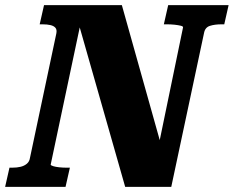

<svg xmlns="http://www.w3.org/2000/svg" viewBox="-52 -730 913 750"><path d="M-32 0 -15 -75H-4Q14 -75 28.5 -78.5Q43 -82 53 -90.5Q63 -99 65 -113L168 -599Q171 -614 164.5 -621.5Q158 -629 145 -632Q132 -635 114 -635H103L120 -710H424L582 -147L558 -115L663 -623Q664 -627 654 -629.5Q644 -632 629.5 -633.5Q615 -635 601 -635H588L605 -710H841L824 -635H813Q787 -635 768 -629Q749 -623 745 -601L617 0H437L246 -670L269 -668L146 -87Q146 -84 155.5 -81Q165 -78 179.5 -76.5Q194 -75 208 -75H221L204 0Z"/></svg>

Font: Roboto Serif
Style: Bold Italic
Weight: 700
Italic angle: -10°
Designer: Greg Gazdowicz
Foundry: Commercial Type
Version: Version 1.008